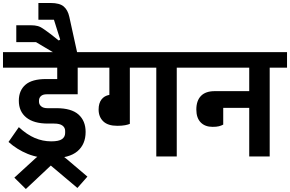

<svg xmlns="http://www.w3.org/2000/svg" viewBox="-40 -1047 1941 1285"><path d="M307 12Q217 12 145.5 -17Q74 -46 17 -97L86 -196Q140 -146 193 -123.5Q246 -101 303 -101Q354 -101 375 -116Q396 -131 396 -157V-171Q396 -193 378 -206.5Q360 -220 322 -220H280Q186 -220 136 -260.5Q86 -301 86 -373Q86 -441 130 -479.5Q174 -518 268 -518H343V-594H-20V-698H593V-594H480V-416H273Q247 -416 234 -404Q221 -392 221 -374V-366Q221 -348 235.5 -335.5Q250 -323 277 -323H337Q438 -323 485.5 -280.5Q533 -238 533 -164Q533 -81 478 -34.5Q423 12 307 12Z M56 142 198 12Q227 -14 248 -25.5Q269 -37 294 -37Q323 -37 347.5 -24.5Q372 -12 406 17L545 135L478 211L300 61L133 218Z M302 -705 201 -765H69V-878H165Q194 -878 213.5 -872.5Q233 -867 256 -850L296 -821L353 -776L363 -782L349 -826L321 -915H217V-1027H299Q359 -1027 386.5 -1003.5Q414 -980 424 -934L478 -688V-656H388Z M745 -205Q682 -205 651 -235Q620 -265 620 -314Q620 -356 639 -381Q658 -406 692 -412V-594H553V-698H1259V-594H1143V0H1006V-594H829V-218Q818 -213 797 -209Q776 -205 745 -205Z M1383 -198Q1332 -198 1303 -228Q1274 -258 1274 -314Q1274 -373 1305 -405Q1336 -437 1397 -437H1628V-594H1219V-698H1881V-594H1765V0H1628V-325H1454V-213Q1441 -206 1425 -202Q1409 -198 1383 -198Z"/></svg>

Font: IBM Plex Sans Devanagari
Style: Bold
Weight: 700
Designer: Mike Abbink, Paul van der Laan, Pieter van Rosmalen, Erin McLaughlin
Foundry: Bold Monday
Version: Version 1.1